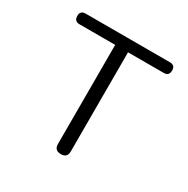

<svg xmlns="http://www.w3.org/2000/svg" viewBox="-128 -648 748 763"><g transform="rotate(30 246.5 -266.5)"><path d="M247 0Q217 0 217 -29V-484H53Q29 -484 29 -509Q29 -533 53 -533H246H440Q464 -533 464 -509Q464 -484 440 -484H276V-29Q276 0 247 0Z"/></g></svg>

Font: GenSenRounded TW L
Style: Regular
Weight: 300
Version: Version 1.501;PS 1;hotconv 16.6.51;makeotf.lib2.5.65220